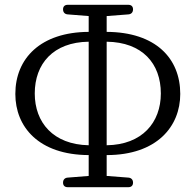

<svg xmlns="http://www.w3.org/2000/svg" viewBox="-20 -764 816 801"><path d="M243 -2C243 10 250 17 263 17H515C528 17 535 10 535 -2C535 -14 528 -22 516 -23L425 -30V-117C634 -117 732 -236 732 -372C732 -521 629 -630 425 -631V-697L516 -704C528 -705 535 -713 535 -725C535 -737 528 -744 515 -744H263C250 -744 243 -737 243 -725C243 -713 250 -705 262 -704L350 -697V-631C150 -630 44 -521 44 -372C44 -235 141 -118 350 -117V-30L262 -23C250 -22 243 -14 243 -2ZM125 -374C125 -498 202 -588 350 -590V-158C202 -161 125 -253 125 -374ZM425 -158V-590C574 -588 651 -499 651 -374C651 -253 573 -160 425 -158Z"/></svg>

Font: 寒蝉锦书宋
Style: Regular
Weight: 400
Designer: 寒蝉锦书宋{Warren} 思源宋体{Ryoko NISHIZUKA 西塚涼子 (kana & ideographs); Frank Grießhammer (Latin, Greek & Cyrillic); Wenlong ZHANG 
Foundry: Adobe & ChillType
Version: Version 2.000;Glyphs 3.1.1 (3135)